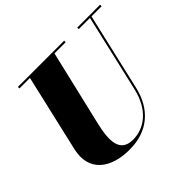

<svg xmlns="http://www.w3.org/2000/svg" viewBox="-176 -963 1190 1190"><g transform="rotate(-45 419.0 -367.5)"><path d="M117 -750V-736.5H209L92 -230C54 -66 169 15 332 15C490 15 595.5 -73 631.5 -230L748.5 -736.5H837.5V-750H637V-736.5H735L618 -230C583.5 -79.5 488 -13.5 390.5 -13.5C276.5 -13.5 277.5 -115 307 -240L424 -736.5H522V-750Z"/></g></svg>

Font: Bodoni* 16pt Fatface
Style: Italic
Weight: 900
Italic angle: -13°
Version: Version 2.3